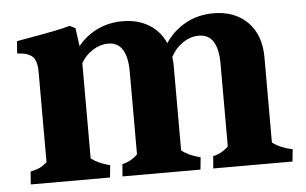

<svg xmlns="http://www.w3.org/2000/svg" viewBox="-41 -552 974 611"><g transform="rotate(-5 445.5 -246.0)"><path d="M90 -66V-354Q90 -390 76 -403.5Q62 -417 27 -419L30 -458L63 -464Q169 -482 201 -492L219 -483L227 -425Q253 -457 289.5 -474.5Q326 -492 370 -492Q418 -492 453.5 -470.5Q489 -449 506 -410Q531 -448 571 -470Q611 -492 660 -492Q728 -492 769 -451Q810 -410 810 -338V-66Q835 -47 874 -39L870 0H617L620 -39Q648 -45 669 -66V-329Q669 -425 608 -425Q581 -425 556.5 -408.5Q532 -392 518 -365Q520 -347 520 -338V-66Q543 -48 580 -39L576 0H327L330 -39Q358 -45 379 -66V-329Q379 -425 318 -425Q293 -425 269 -410Q245 -395 231 -370V-66Q254 -48 291 -39L287 0H34L37 -41Q56 -45 66.5 -50Q77 -55 90 -66Z"/></g></svg>

Font: Caladea
Style: Bold
Weight: 700
Designer: Carolina Giovagnoli and Andres Torresi
Foundry: Carolina Giovagnoli & Andres Torresi
Version: Version 1.001